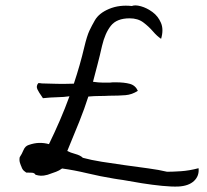

<svg xmlns="http://www.w3.org/2000/svg" viewBox="-20 -687 758 702"><path d="M632 -5Q608 -4 572.5 -7.5Q537 -11 499 -17Q461 -23 429 -29Q420 -30 411.5 -31.5Q403 -33 396 -34Q347 -42 299 -53.5Q251 -65 207 -71Q196 -63 185 -59Q174 -55 154 -48Q139 -44 129.5 -44.5Q120 -45 110 -48Q106 -55 96.5 -55.5Q87 -56 80 -56Q77 -56 76 -56Q72 -59 68 -62Q64 -65 61 -71Q60 -72 59 -76Q56 -82 53 -91.5Q50 -101 52 -112Q60 -124 66 -138.5Q72 -153 85 -157Q105 -164 123 -164.5Q141 -165 159 -160Q180 -203 199 -247Q218 -291 234 -335Q214 -332 189 -331.5Q164 -331 137 -328Q135 -331 131 -337Q123 -348 117 -360Q111 -372 120 -383Q123 -383 126 -383Q129 -383 133 -382Q163 -381 189.5 -380.5Q216 -380 246 -381Q248 -381 250 -381Q273 -450 288 -514Q298 -556 307 -575Q316 -594 327 -613Q342 -639 379 -654.5Q416 -670 462 -665Q474 -670 495.5 -664Q517 -658 537.5 -643Q558 -628 568.5 -603.5Q579 -579 569 -545Q554 -555 539 -572.5Q524 -590 504 -605Q484 -620 454 -620Q407 -620 385.5 -593Q364 -566 353 -519Q345 -483 336.5 -451Q328 -419 320 -388Q341 -385 355 -385Q369 -385 382 -385Q387 -386 392.5 -386Q398 -386 404 -386Q434 -386 454.5 -380.5Q475 -375 484 -355Q463 -341 438.5 -339Q414 -337 379 -337Q363 -336 344 -336Q325 -336 303 -334Q289 -290 270 -242.5Q251 -195 226 -135Q237 -129 255.5 -124Q274 -119 283 -110Q312 -102 352.5 -95.5Q393 -89 437 -83Q481 -77 521.5 -71.5Q562 -66 591 -59Q611 -59 641.5 -61Q672 -63 706 -72Q709 -44 689.5 -25.5Q670 -7 632 -5Z"/></svg>

Font: Yuji Boku
Style: Regular
Weight: 400
Designer: Kataoka Yuji
Foundry: Kinuta Font Factory
Version: Version 3.002